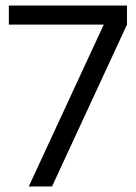

<svg xmlns="http://www.w3.org/2000/svg" viewBox="-20 -674 491 694"><path d="M168 0H84L355 -585H12V-654H439V-585Z"/></svg>

Font: Hind Guntur
Style: Regular
Weight: 400
Version: Version 1.000;PS 1.0;hotconv 1.0.86;makeotf.lib2.5.63406; tt